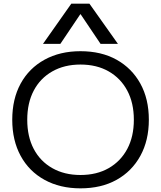

<svg xmlns="http://www.w3.org/2000/svg" viewBox="-20 -1020 881 1050"><path d="M420 10Q308 10 223.5 -36.5Q139 -83 93 -167.5Q47 -252 47 -365Q47 -479 93 -563Q139 -647 223.5 -693.5Q308 -740 420 -740Q534 -740 617.5 -693.5Q701 -647 747.5 -563Q794 -479 794 -365Q794 -252 747.5 -167.5Q701 -83 617.5 -36.5Q534 10 420 10ZM420 -63Q509 -63 574.5 -100.5Q640 -138 676 -205.5Q712 -273 712 -365Q712 -457 676 -524.5Q640 -592 574.5 -629.5Q509 -667 420 -667Q332 -667 266 -629.5Q200 -592 164.5 -524.5Q129 -457 129 -365Q129 -273 164.5 -205.5Q200 -138 266 -100.5Q332 -63 420 -63ZM215 -780 370 -1000H469L625 -780H530L421 -942H419L310 -780Z"/></svg>

Font: M PLUS 2
Style: Regular
Weight: 400
Designer: Coji Morishita
Foundry: UNDERFOREST DESIGN
Version: Version 1.001